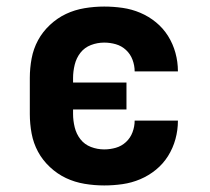

<svg xmlns="http://www.w3.org/2000/svg" viewBox="-20 -558 640 586"><path d="M298 8Q268 8 238 3Q208 -2 181.5 -14.5Q155 -27 132.5 -48Q110 -69 96 -95Q82 -121 76.5 -150.5Q71 -180 71 -210V-320Q71 -350 76.5 -379.5Q82 -409 96 -435Q110 -461 132.5 -482Q155 -503 181.5 -515.5Q208 -528 238 -533Q268 -538 298 -538Q326 -538 354 -534Q382 -530 408 -519Q434 -508 456 -490Q478 -472 493 -448Q508 -424 515.5 -396.5Q523 -369 523 -341Q523 -340 523 -340Q523 -340 523 -340H391Q391 -340 391 -340Q391 -340 391 -340Q391 -358 384.5 -375.5Q378 -393 364.5 -405.5Q351 -418 333.5 -423Q316 -428 298 -428Q277 -428 257.5 -420.5Q238 -413 225.5 -397Q213 -381 208 -360.5Q203 -340 203 -320V-306H366V-224H203V-210Q203 -190 208 -169.5Q213 -149 225.5 -133Q238 -117 257.5 -109.5Q277 -102 298 -102Q316 -102 333.5 -107Q351 -112 364.5 -124.5Q378 -137 384.5 -154.5Q391 -172 391 -190Q391 -190 391 -190Q391 -190 391 -190H523Q523 -190 523 -190Q523 -190 523 -189Q523 -161 515.5 -133.5Q508 -106 493 -82Q478 -58 456 -40Q434 -22 408 -11Q382 0 354 4Q326 8 298 8Z"/></svg>

Font: Iosevka Curly XBdEx
Style: Regular
Weight: 800
Width: 7
Monospace: yes
Designer: Belleve Invis
Foundry: Belleve Invis
Version: Version 11.1.0; ttfautohint (v1.8.3)